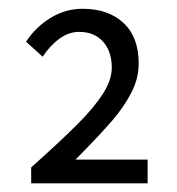

<svg xmlns="http://www.w3.org/2000/svg" viewBox="-20 -862 407 442"><path d="M237.3 -706.1Q237.3 -744.1 217 -766.4Q196.8 -788.6 162.1 -788.6Q138.7 -788.6 117.2 -773.2Q95.7 -757.8 78.1 -731.4L40 -766.1Q63 -800.8 97.2 -821.3Q131.3 -841.8 169.9 -841.8Q229.5 -841.8 264.4 -809.1Q299.3 -776.4 299.3 -715.8Q299.3 -681.6 282.5 -648.9Q265.6 -616.2 239 -585.2Q212.4 -554.2 161.6 -502.4Q161.6 -502.4 153.8 -494.6H319.8V-439.9H51.8V-476.6Q122.6 -540 159.7 -577.4Q196.8 -614.7 217 -646.2Q237.3 -677.7 237.3 -706.1Z"/></svg>

Font: Varta
Style: Regular
Weight: 400
Designer: Joana Correia, Viktoriya Grabowska, Eben Sorkin
Foundry: Sorkin Type
Version: Version 1.003; ttfautohint (v1.3) -l 8 -r 24 -G 200 -x 12 -H